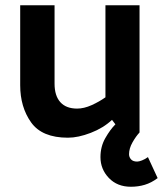

<svg xmlns="http://www.w3.org/2000/svg" viewBox="-20 -505 621 732"><path d="M407 -48Q374 -17 326 1.5Q278 20 239 20Q140 20 98.5 -38.5Q57 -97 57 -180V-485H188V-186Q188 -140 210 -115.5Q232 -91 274 -91Q300 -91 329 -104Q358 -117 382 -134V-485H512V0Q498 15 485 38Q472 61 472 83Q472 94 479.5 102.5Q487 111 503 111Q510 111 521.5 106.5Q533 102 544 94L581 174Q557 192 532 199.5Q507 207 479 207Q427 207 395 173.5Q363 140 363 94Q363 54 381.5 21.5Q400 -11 420 -31Z"/></svg>

Font: Palanquin Dark
Style: Regular
Weight: 400
Designer: Pria Ravichandran
Version: Version 1.001